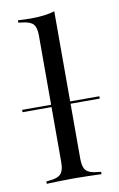

<svg xmlns="http://www.w3.org/2000/svg" viewBox="-94 -677 446 721"><g transform="rotate(-10 129.0 -316.5)"><path d="M129 -2.4Q100.8 -2.4 76.2 -1.6Q51.6 -0.8 25 0V-8.9L38.7 -10.5Q68.5 -12.9 80.6 -25.8Q92.7 -38.7 92.7 -69.4V-206.5H165.3V-69.4Q165.3 -38.7 177.4 -25.8Q189.5 -12.9 220.2 -10.5L233.9 -8.9V0Q207.3 -0.8 182.3 -1.6Q157.3 -2.4 129 -2.4ZM92.7 -206.5V-554Q92.7 -584.7 81 -597.2Q69.4 -609.7 37.1 -612.9L25 -614.5V-623.4Q41.9 -622.6 52.8 -622.2Q63.7 -621.8 74.2 -621.8Q100.8 -621.8 124.2 -624.6Q147.6 -627.4 165.3 -633.1V-623.4V-206.5ZM-17.7 -280.6V-289.5H276.6V-280.6Z"/></g></svg>

Font: Playfair 144pt SemiCondensed Light
Style: Regular
Weight: 300
Width: 4
Designer: Claus Eggers Sørensen
Foundry: Claus Eggers Sørensen
Version: Version 2.203